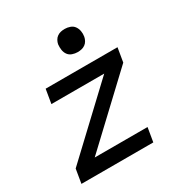

<svg xmlns="http://www.w3.org/2000/svg" viewBox="-172 -867 944 995"><g transform="rotate(-30 300.0 -369.5)"><path d="M29 0 43 -84 417 -436H101L115 -520H545L531 -436L157 -84H473L459 0ZM354 -601Q338 -601 322.5 -606.5Q307 -612 298 -624.5Q289 -637 286.5 -653.5Q284 -670 286 -687Q288 -698 294 -709Q300 -720 310 -727Q320 -734 331.5 -736.5Q343 -739 355 -739Q371 -739 386.5 -733.5Q402 -728 411 -715.5Q420 -703 423 -686.5Q426 -670 423 -653Q421 -642 415 -631Q409 -620 399 -613Q389 -606 377.5 -603.5Q366 -601 354 -601Z"/></g></svg>

Font: Iosevka Aile Medium Oblique
Style: Regular
Weight: 500
Italic angle: -9°
Designer: Belleve Invis
Foundry: Belleve Invis
Version: Version 31.1.0; ttfautohint (v1.8.4)